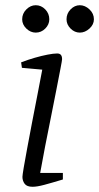

<svg xmlns="http://www.w3.org/2000/svg" viewBox="-20 -707 380 736"><path d="M105 9Q83 9 74.5 -2.5Q66 -14 66 -29Q66 -35 71 -65Q76 -95 84.5 -140Q93 -185 103 -238Q113 -291 123.5 -343.5Q134 -396 142 -440L64 -447L61 -468Q87 -478 113 -485.5Q139 -493 162 -497.5Q185 -502 199 -502Q209 -502 213.5 -496.5Q218 -491 218 -480Q218 -476 212 -445Q206 -414 196.5 -365Q187 -316 175.5 -259Q164 -202 153 -146Q142 -90 134 -44H221V-19Q178 -6 150 1.5Q122 9 105 9ZM286 -582Q266 -582 250.5 -597.5Q235 -613 235 -633Q235 -655 250.5 -671Q266 -687 286 -687Q306 -687 323 -671Q340 -655 340 -633Q340 -613 323 -597.5Q306 -582 286 -582ZM117 -582Q97 -582 81 -597.5Q65 -613 65 -633Q65 -655 81 -671Q97 -687 117 -687Q138 -687 153.5 -671Q169 -655 169 -633Q169 -613 153.5 -597.5Q138 -582 117 -582Z"/></svg>

Font: Manuale Light
Style: Italic
Weight: 300
Italic angle: -11°
Version: Version 1.002